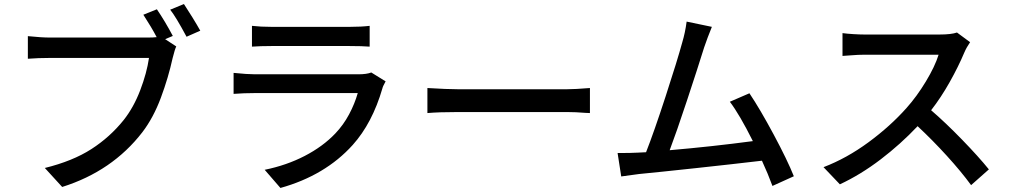

<svg xmlns="http://www.w3.org/2000/svg" viewBox="-20 -882 5010 951"><path d="M972 -730 904 -700Q851 -799 823 -834L891 -862Q909 -835 933 -796Q957 -757 972 -730ZM835 -594Q814 -498 777 -398.5Q740 -299 685 -227Q536 -34 288 44L202 -50Q340 -84 432.5 -143.5Q525 -203 593 -288Q642 -350 674.5 -435Q707 -520 718 -595H226Q170 -595 118 -591V-703Q186 -696 227 -696H711Q740 -696 756 -698Q731 -746 690 -809L757 -836Q796 -779 836 -704L798 -688L853 -652Q846 -638 835 -594Z M1324 -749H1713Q1769 -749 1811 -754V-651Q1774 -654 1712 -654H1324Q1270 -654 1228 -651V-754Q1271 -749 1324 -749ZM1874 -444Q1824 -272 1727 -164Q1591 -13 1369 49L1291 -41Q1399 -63 1489 -109.5Q1579 -156 1641 -221Q1681 -263 1709 -315.5Q1737 -368 1752 -421H1243Q1188 -421 1137 -417V-521Q1205 -514 1243 -514H1755Q1796 -514 1819 -523L1890 -479Q1876 -454 1874 -444Z M2246 -440H2790Q2827 -440 2902 -446V-322L2879 -323Q2831 -327 2790 -327H2246Q2154 -327 2097 -322V-446Q2196 -440 2246 -440Z M3359 -671Q3374 -721 3381 -775L3506 -749Q3484 -695 3468 -648Q3436 -545 3383 -385Q3330 -225 3297 -138Q3506 -156 3709 -183Q3643 -315 3595 -378L3692 -420Q3745 -341 3812.5 -215Q3880 -89 3912 -9L3806 39Q3784 -21 3754 -86Q3610 -69 3424.5 -49Q3239 -29 3145 -20L3057 -8L3039 -124Q3109 -124 3139 -126L3180 -128Q3219 -227 3277 -405Q3335 -583 3359 -671Z M4756 -621Q4727 -552 4684 -475.5Q4641 -399 4592 -336Q4664 -274 4745.5 -190Q4827 -106 4878 -43L4790 35Q4741 -32 4670 -110Q4599 -188 4525 -257Q4441 -168 4342 -92.5Q4243 -17 4140 31L4059 -54Q4174 -98 4282 -177.5Q4390 -257 4470 -347Q4521 -404 4566 -478.5Q4611 -553 4629 -611H4262Q4231 -611 4195.5 -608Q4160 -605 4153 -605V-718Q4174 -715 4206.5 -713Q4239 -711 4262 -711H4633Q4692 -711 4720 -721L4785 -673Q4767 -647 4756 -621Z"/></svg>

Font: Sinter Medium
Style: Regular
Weight: 500
Foundry: Adobe & rsms
Version: Version 1.000